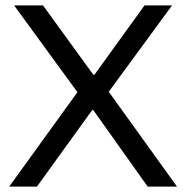

<svg xmlns="http://www.w3.org/2000/svg" viewBox="-20 -695 693 715"><path d="M14.2 0 268.3 -351.7 32.5 -675H140L327.5 -416.7H331.7L518.3 -675H620.8L385 -353.3L639.2 0H530L327.5 -285H323.3L117.5 0Z"/></svg>

Font: Funnel Display Light
Style: Regular
Weight: 400
Version: Version 1.000